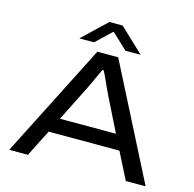

<svg xmlns="http://www.w3.org/2000/svg" viewBox="-122 -997 1132 1122"><g transform="rotate(15 443.5 -436.5)"><path d="M31 0 380 -687H506L856 0H736L654 -162H226L144 0ZM270 -252H609L508 -455Q502 -467 493 -486.5Q484 -506 474.5 -527.5Q465 -549 456.5 -566.5Q448 -584 444 -591H436Q426 -570 413.5 -543Q401 -516 390 -492Q379 -468 372 -455ZM258 -735 403 -873H483L629 -735H537L418 -847H465L347 -735Z"/></g></svg>

Font: Archivo Expanded
Style: Regular
Weight: 400
Width: 7
Designer: Hector Gatti
Foundry: Omnibus-Type
Version: Version 2.001